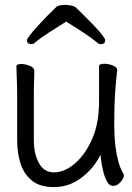

<svg xmlns="http://www.w3.org/2000/svg" viewBox="-20 -745 540 783"><path d="M250 -657Q215 -635 180.5 -613Q146 -591 121 -570Q116 -565 108 -565Q90 -565 90 -581Q90 -586 101.5 -601Q113 -616 131.5 -636.5Q150 -657 170.5 -678Q191 -699 209 -716Q214 -721 224.5 -723Q235 -725 247 -725Q260 -725 272.5 -722Q285 -719 291 -713Q303 -701 322.5 -682Q342 -663 362 -642Q382 -621 395.5 -604Q409 -587 409 -581Q409 -565 391 -565Q383 -565 378 -570Q353 -591 319 -613Q285 -635 250 -657ZM458 -457Q455 -439 450.5 -381Q446 -323 446 -237Q446 -229 446.5 -205.5Q447 -182 450.5 -151Q454 -120 462 -89Q470 -58 484 -35Q485 -33 485 -29Q485 -18 471.5 -2.5Q458 13 441 13Q428 13 419 -0.5Q410 -14 404 -35Q398 -56 394.5 -77.5Q391 -99 390 -114Q363 -59 312.5 -20.5Q262 18 200 18Q142 18 109.5 -9Q77 -36 63.5 -79Q50 -122 50 -171V-368Q50 -374 49.5 -395Q49 -416 48 -439.5Q47 -463 47 -474Q47 -484 67 -484Q83 -484 101.5 -476.5Q120 -469 120 -456Q120 -448 119.5 -431.5Q119 -415 118.5 -397.5Q118 -380 118 -368V-175Q118 -117 139 -79.5Q160 -42 200 -42Q241 -42 281.5 -75Q322 -108 350.5 -166.5Q379 -225 383 -301Q384 -317 384 -342.5Q384 -368 384 -395V-475Q384 -485 405 -485Q422 -485 440 -478Q458 -471 458 -459Z"/></svg>

Font: Moon Stars Kai T HW
Style: Regular
Weight: 400
Designer: GuiWonder
Version: Version 1.101